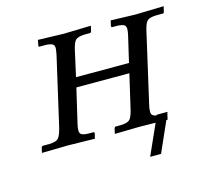

<svg xmlns="http://www.w3.org/2000/svg" viewBox="-85 -527 807 749"><g transform="rotate(-15 318.0 -153.0)"><path d="M501 -28H544L541 -21V-19L536 2H531L477 124H433L488 1L422 0L323 2L328 -20Q330 -25 334 -25H355Q381 -26 390.5 -35Q400 -44 407 -74L439 -212H225L193 -75Q189 -59 189 -48Q189 -36 196 -31.5Q203 -27 222 -26H243Q248 -26 248 -21L243 0L134 -2L29 0L34 -21Q36 -26 41 -26H66Q93 -27 102 -36Q111 -45 119 -75L183 -354Q187 -376 187 -381Q187 -393 179.5 -397.5Q172 -402 153 -403H128Q122 -403 124 -408L128 -430L232 -427L342 -430L337 -409Q336 -403 330 -403H309Q283 -402 273.5 -393.5Q264 -385 257 -354L234 -251H448L472 -354Q476 -370 476 -381Q476 -393 468.5 -397.5Q461 -402 442 -403H422Q417 -403 417 -408L422 -430L521 -427L636 -430L631 -409Q630 -403 624 -403H598Q572 -402 562.5 -393.5Q553 -385 546 -354L482 -74Q478 -58 478 -46Q478 -27 500 -26Z"/></g></svg>

Font: Linux Libertine O
Style: Italic
Weight: 400
Italic angle: -12°
Designer: Philipp H. Poll
Foundry: Philipp H. Poll
Version: Version 5.1.6